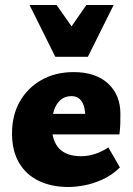

<svg xmlns="http://www.w3.org/2000/svg" viewBox="-20 -731 533 767"><path d="M253 16Q186 16 135 -8.5Q84 -33 56 -81Q28 -129 28 -198Q28 -271 59.5 -326Q91 -381 146.5 -412Q202 -443 274 -443Q362 -443 411.5 -397.5Q461 -352 461 -276Q461 -256 460.5 -236Q460 -216 457 -194H321V-260Q321 -303 307 -325Q293 -347 265 -347Q239 -347 221.5 -331.5Q204 -316 195.5 -289.5Q187 -263 187 -229Q187 -169 216 -138Q245 -107 304 -107Q333 -107 361 -116.5Q389 -126 413 -142L459 -62Q427 -31 389.5 -14Q352 3 316.5 9.5Q281 16 253 16ZM108 -194 128 -276H452V-194ZM201 -504 234 -580 325 -711H434L331 -504ZM201 -504 98 -711H206L298 -580L331 -504Z"/></svg>

Font: Ysabeau Office Black
Style: Regular
Weight: 900
Designer: Christian Thalmann (Catharsis Fonts)
Version: Version 2.001;gftools[0.9.30]; featfreeze: tnum,lnum,ss02